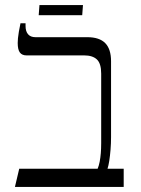

<svg xmlns="http://www.w3.org/2000/svg" viewBox="-20 -739 559 759"><path d="M39 0 56 -72H366Q371 -84 374 -99.5Q377 -115 378.5 -133.5Q380 -152 380 -173V-448Q380 -488 363 -504Q346 -520 313 -520H85Q67 -520 58.5 -531.5Q50 -543 50 -569Q50 -577 51 -588Q52 -599 54.5 -613.5Q57 -628 61 -647H81V-636Q81 -615 91 -603.5Q101 -592 120 -592H325Q373 -592 396 -568.5Q419 -545 419 -497V-197Q419 -172 417 -147.5Q415 -123 412 -103.5Q409 -84 405 -72H469V0ZM133 -679 136 -719H308L305 -679Z"/></svg>

Font: Noto Serif Hebrew Light
Style: Regular
Weight: 300
Version: Version 2.003